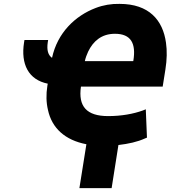

<svg xmlns="http://www.w3.org/2000/svg" viewBox="-20 -740 879 989"><path d="M104 -522C86 -409 127 -329 226 -309L224 -298C217 -253 218 -212 227 -174C247 -80 315 -18 425 3L389 229H555L590 7C641 1 688 -9 727 -27L737 -31L731 -177L716 -171C666 -153 605 -142 537 -142C426 -142 382 -192 397 -294H818L832 -382C840 -432 841 -479 835 -520C819 -636 748 -720 596 -720C554 -721 512 -714 473 -699C368 -659 276 -572 248 -442C228 -456 220 -481 226 -522L228 -534H106ZM417 -425C420 -440 427 -459 434 -474C460 -528 503 -566 572 -566C656 -566 681 -515 667 -428L666 -425Z"/></svg>

Font: Asimov Pro
Style: UltObl
Weight: 900
Designer: Google
Version: Version 2.000980; 2014